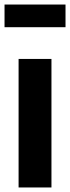

<svg xmlns="http://www.w3.org/2000/svg" viewBox="-27 -827 309 847"><path d="M262 -707V-807H-7V-707ZM200 -567H55V0H200Z"/></svg>

Font: Glow Sans TC Compressed
Style: Bold
Weight: 700
Width: 2
Designer: Ryoko NISHIZUKA (kana, bopomofo & ideographs); Paul D. Hunt (Latin, Greek & Cyrillic); Sandoll Communications, Soo-young
Version: Version 0.93